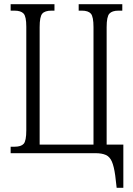

<svg xmlns="http://www.w3.org/2000/svg" viewBox="-20 -734 638 920"><path d="M539 166 532 106Q526 63 516 40Q506 17 487 8.5Q468 0 437 0H31V-31H50Q81 -31 93.5 -45Q106 -59 106 -110V-606Q106 -655 93 -669Q80 -683 49 -683H31V-714H241V-683H227Q195 -683 182.5 -668.5Q170 -654 170 -604V-41H428V-604Q428 -654 415.5 -668.5Q403 -683 372 -683H357V-714H566V-683H548Q517 -683 504 -668.5Q491 -654 491 -604V-41H571V166Z"/></svg>

Font: Noto Serif ExtraCondensed Light
Style: Regular
Weight: 300
Width: 2
Designer: Monotype Design Team
Foundry: Monotype Imaging Inc.
Version: Version 2.014; ttfautohint (v1.8.4.7-5d5b)